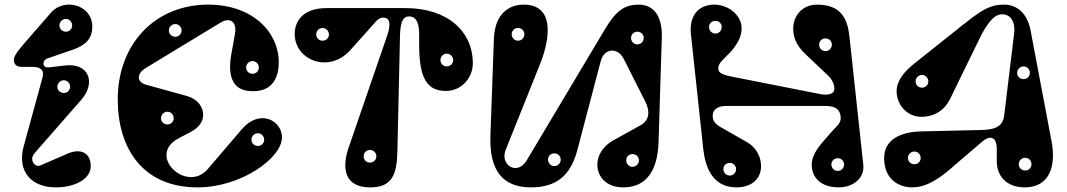

<svg xmlns="http://www.w3.org/2000/svg" viewBox="-20 -795 4612 830"><path d="M40 -538C40 -520 48 -506 73 -506H116C148 -506 166 -498 166 -475C166 -470 165 -464 163 -457L82 -161C55 -61 108 15 222 15C299 15 379 -19 372 -86C366 -144 317 -150 275 -132L155 -80C136 -72 119 -89 119 -109C119 -119 124 -127 140 -145L331 -363C397 -439 363 -524 262 -512L194 -504C185 -503 168 -503 168 -520C168 -530 174 -539 187 -543L297 -581C345 -598 379 -624 379 -680C379 -740 330 -775 279 -775C250 -775 221 -764 200 -740L87 -610C62 -581 40 -554 40 -538ZM265 -658C249 -658 237 -670 237 -685C237 -700 249 -713 265 -713C280 -713 292 -700 292 -685C292 -670 280 -658 265 -658ZM256 -393C240 -393 228 -405 228 -420C228 -435 240 -448 256 -448C271 -448 283 -435 283 -420C283 -405 271 -393 256 -393Z M834 15C1024 15 1199 -113 1199 -201C1199 -274 1103 -327 1025 -236L878 -64C787 42 612 -123 752 -197L807 -226C891 -271 862 -359 791 -379L611 -429C569 -441 571 -477 610 -501L933 -697C979 -725 1004 -695 996 -650L979 -555C969 -498 969 -411 1053 -402C1155 -391 1185 -456 1185 -526C1185 -656 1072 -775 880 -775C650 -775 489 -604 489 -366C489 -152 598 15 834 15ZM704 -257C688 -257 676 -269 676 -284C676 -299 688 -312 704 -312C719 -312 731 -299 731 -284C731 -269 719 -257 704 -257ZM738 -636C722 -636 710 -648 710 -663C710 -678 722 -691 738 -691C753 -691 765 -678 765 -663C765 -648 753 -636 738 -636ZM1095 -164C1079 -164 1067 -176 1067 -191C1067 -206 1079 -219 1095 -219C1110 -219 1122 -206 1122 -191C1122 -176 1110 -164 1095 -164ZM1072 -476C1056 -476 1044 -488 1044 -503C1044 -518 1056 -531 1072 -531C1087 -531 1099 -518 1099 -503C1099 -488 1087 -476 1072 -476Z M1653 -639 1492 -171C1451 -62 1473 15 1580 15C1676 15 1696 -40 1698 -146L1709 -635C1710 -698 1721 -724 1748 -724C1782 -724 1792 -691 1792 -647V-603C1792 -465 1821 -399 1912 -402C1976 -404 2024 -459 2024 -521C2024 -660 1914 -760 1733 -760H1391C1287 -760 1254 -700 1254 -649C1254 -534 1402 -476 1494 -578L1606 -703C1616 -714 1627 -719 1636 -719C1663 -719 1673 -696 1653 -639ZM1579 -92C1564 -92 1552 -104 1552 -119C1552 -134 1564 -147 1579 -147C1595 -147 1607 -134 1607 -119C1607 -104 1595 -92 1579 -92ZM1911 -508C1896 -508 1884 -520 1884 -535C1884 -550 1896 -563 1911 -563C1927 -563 1939 -550 1939 -535C1939 -520 1927 -508 1911 -508ZM1374 -619C1359 -619 1347 -631 1347 -646C1347 -661 1359 -674 1374 -674C1390 -674 1402 -661 1402 -646C1402 -631 1390 -619 1374 -619Z M2827 -184 2841 -633C2844 -729 2803 -775 2741 -775C2685 -775 2646 -754 2596 -670L2257 -102C2216 -33 2140 -82 2166 -147L2315 -519C2362 -637 2374 -775 2244 -775C2184 -775 2119 -740 2115 -626L2100 -208C2095 -59 2152 15 2275 15C2381 15 2446 -32 2476 -147L2577 -531C2592 -588 2651 -591 2676 -541L2769 -357C2792 -312 2786 -274 2750 -254L2631 -188C2523 -128 2546 15 2674 15C2812 15 2825 -122 2827 -184ZM2219 -674C2235 -674 2247 -662 2247 -647C2247 -632 2235 -619 2219 -619C2204 -619 2192 -632 2192 -647C2192 -662 2204 -674 2219 -674ZM2714 -129C2730 -129 2742 -117 2742 -102C2742 -87 2730 -74 2714 -74C2699 -74 2687 -87 2687 -102C2687 -117 2699 -129 2714 -129ZM2376 -132C2392 -132 2404 -120 2404 -105C2404 -90 2392 -77 2376 -77C2361 -77 2349 -90 2349 -105C2349 -120 2361 -132 2376 -132ZM2735 -658C2751 -658 2763 -646 2763 -631C2763 -616 2751 -603 2735 -603C2720 -603 2708 -616 2708 -631C2708 -646 2720 -658 2735 -658Z M3607 15C3664 15 3718 -22 3712 -82L3652 -638C3644 -710 3619 -775 3512 -775C3445 -775 3409 -723 3409 -672C3409 -640 3417 -603 3464 -559L3557 -471C3579 -451 3587 -428 3587 -412C3587 -384 3551 -382 3517 -390L3137 -465C3093 -474 3085 -485 3085 -500C3085 -524 3112 -542 3137 -569C3169 -604 3186 -640 3186 -672C3186 -730 3128 -775 3068 -775C3011 -775 2957 -740 2967 -645L3020 -152C3028 -80 3056 15 3163 15C3231 15 3270 -23 3270 -77C3270 -122 3245 -160 3210 -180L3096 -245C3066 -262 3061 -277 3061 -296C3061 -323 3085 -337 3119 -337H3544C3585 -337 3607 -327 3613 -298C3620 -265 3600 -253 3581 -232L3538 -183C3507 -147 3489 -115 3489 -84C3489 -29 3526 15 3607 15ZM3549 -629C3564 -629 3576 -617 3576 -602C3576 -587 3564 -574 3549 -574C3533 -574 3521 -587 3521 -602C3521 -617 3533 -629 3549 -629ZM3135 -91C3150 -91 3162 -79 3162 -64C3162 -49 3150 -36 3135 -36C3119 -36 3107 -49 3107 -64C3107 -79 3119 -91 3135 -91ZM3602 -111C3617 -111 3629 -99 3629 -84C3629 -69 3617 -56 3602 -56C3586 -56 3574 -69 3574 -84C3574 -99 3586 -111 3602 -111ZM3073 -705C3088 -705 3100 -693 3100 -678C3100 -663 3088 -650 3073 -650C3057 -650 3045 -663 3045 -678C3045 -693 3057 -705 3073 -705Z M4220 -233 3962 -227C3874 -225 3802 -192 3802 -112C3802 -18 3867 15 3925 15C4007 15 4081 -59 4127 -98L4225 -182C4260 -212 4289 -205 4289 -150V-98C4289 -37 4328 15 4410 15C4513 15 4547 -71 4526 -183L4435 -664C4422 -732 4381 -775 4321 -775C4256 -775 4220 -749 4133 -680L3932 -520C3886 -483 3856 -444 3856 -401C3856 -339 3904 -290 3963 -290C4000 -290 4056 -303 4088 -369L4209 -617C4224 -648 4260 -724 4302 -732C4344 -740 4371 -705 4364 -650L4321 -296C4315 -245 4277 -234 4220 -233ZM4405 -453C4389 -453 4377 -465 4377 -480C4377 -495 4389 -508 4405 -508C4420 -508 4432 -495 4432 -480C4432 -465 4420 -453 4405 -453ZM3933 -85C3917 -85 3905 -97 3905 -112C3905 -127 3917 -140 3933 -140C3948 -140 3960 -127 3960 -112C3960 -97 3948 -85 3933 -85ZM4412 -58C4396 -58 4384 -70 4384 -85C4384 -100 4396 -113 4412 -113C4427 -113 4439 -100 4439 -85C4439 -70 4427 -58 4412 -58ZM3966 -416C3950 -416 3938 -428 3938 -443C3938 -458 3950 -471 3966 -471C3981 -471 3993 -458 3993 -443C3993 -428 3981 -416 3966 -416Z"/></svg>

Font: Pilowlava Atome
Style: Regular
Weight: 500
Designer: Anton Moglia, Jérémy Landes, Maksym Kobuzan (Cyrillic), Velvetyne Type Foundry
Foundry: Anton Moglia, Jérémy Landes, Velvetyne Type Foundry
Version: Version 1.002;Glyphs 3.3 (3303)